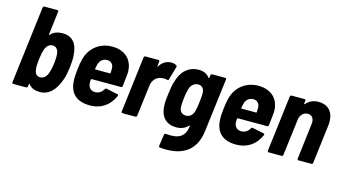

<svg xmlns="http://www.w3.org/2000/svg" viewBox="-95 -1061 2910 1624"><g transform="rotate(15 1360.0 -249.0)"><path d="M467 -367C461 -466 417 -522 331 -522C290 -522 254 -512 226 -481C222 -477 220 -479 220 -483L245 -688C246 -695 242 -700 235 -700H122C115 -700 110 -695 109 -688L26 -12C25 -5 29 0 36 0H149C156 0 162 -5 162 -12L165 -33C166 -37 169 -39 171 -35C193 -4 227 8 269 8C351 8 406 -51 440 -151C452 -186 458 -221 463 -262C468 -302 470 -333 467 -367ZM307 -172C295 -136 273 -113 240 -113C209 -113 193 -136 190 -171C186 -196 189 -226 193 -258C197 -290 202 -320 211 -346C223 -379 244 -401 275 -401C305 -401 322 -380 328 -347C331 -321 330 -291 326 -258C322 -227 316 -197 307 -172Z M724 -112C684 -112 663 -136 660 -172C659 -182 659 -193 661 -206C661 -209 663 -211 666 -211H923C930 -211 935 -215 936 -223C940 -254 945 -300 948 -335C953 -445 886 -522 765 -522C656 -522 573 -455 546 -355C539 -328 532 -290 529 -257C524 -217 522 -181 525 -149C533 -50 592 8 709 8C805 8 877 -41 916 -129C920 -137 918 -142 910 -144L811 -165C803 -167 799 -163 795 -157C780 -130 756 -113 724 -112ZM752 -401C787 -401 809 -377 809 -341C809 -329 809 -316 808 -303C808 -300 806 -298 803 -298H676C673 -298 671 -300 672 -303C675 -317 677 -329 680 -341C689 -377 716 -401 752 -401Z M1282 -521C1237 -521 1204 -497 1180 -460C1177 -456 1174 -457 1175 -462L1180 -502C1181 -509 1176 -514 1169 -514H1056C1049 -514 1044 -509 1043 -502L983 -12C982 -5 986 0 993 0H1106C1113 0 1119 -5 1119 -12L1153 -286C1159 -333 1192 -367 1231 -372C1250 -376 1271 -375 1284 -371C1291 -368 1296 -369 1298 -378L1332 -493C1334 -499 1333 -505 1328 -509C1318 -515 1303 -521 1282 -521Z M1628 -502 1625 -479C1625 -475 1621 -473 1619 -477C1598 -507 1564 -522 1523 -522C1434 -522 1372 -464 1347 -371C1337 -346 1329 -295 1325 -259C1320 -225 1315 -175 1318 -153C1322 -50 1380 -2 1462 -2C1504 -2 1538 -16 1566 -45C1569 -49 1572 -47 1572 -43C1560 51 1509 86 1393 74C1385 74 1380 77 1379 85L1364 186C1363 193 1366 198 1374 199C1561 217 1685 148 1707 -35L1765 -502C1766 -509 1761 -514 1754 -514H1641C1634 -514 1629 -509 1628 -502ZM1584 -177C1575 -143 1550 -119 1515 -119C1480 -119 1459 -143 1457 -178C1457 -200 1458 -226 1462 -259C1466 -291 1471 -318 1478 -342C1489 -376 1515 -401 1549 -401C1583 -401 1603 -377 1604 -342C1604 -318 1603 -296 1598 -259C1594 -223 1590 -201 1584 -177Z M2004 -112C1964 -112 1943 -136 1940 -172C1939 -182 1939 -193 1941 -206C1941 -209 1943 -211 1946 -211H2203C2210 -211 2215 -215 2216 -223C2220 -254 2225 -300 2228 -335C2233 -445 2166 -522 2045 -522C1936 -522 1853 -455 1826 -355C1819 -328 1812 -290 1809 -257C1804 -217 1802 -181 1805 -149C1813 -50 1872 8 1989 8C2085 8 2157 -41 2196 -129C2200 -137 2198 -142 2190 -144L2091 -165C2083 -167 2079 -163 2075 -157C2060 -130 2036 -113 2004 -112ZM2032 -401C2067 -401 2089 -377 2089 -341C2089 -329 2089 -316 2088 -303C2088 -300 2086 -298 2083 -298H1956C1953 -298 1951 -300 1952 -303C1955 -317 1957 -329 1960 -341C1969 -377 1996 -401 2032 -401Z M2571 -522C2531 -522 2493 -509 2463 -474C2459 -470 2456 -471 2456 -475L2460 -502C2461 -509 2456 -514 2449 -514H2336C2329 -514 2324 -509 2323 -502L2263 -12C2262 -5 2266 0 2273 0H2386C2393 0 2399 -5 2399 -12L2440 -340C2449 -377 2475 -401 2509 -401C2547 -401 2568 -372 2562 -326L2524 -12C2523 -5 2527 0 2534 0H2647C2654 0 2660 -5 2660 -12L2701 -346C2715 -456 2666 -522 2571 -522Z"/></g></svg>

Font: Barlow Semi Condensed
Style: Bold Italic
Weight: 700
Width: 4
Italic angle: -7°
Designer: Jeremy Tribby
Foundry: Tribby Type
Version: Version 1.422;hotconv 1.0.109;makeotfexe 2.5.65596